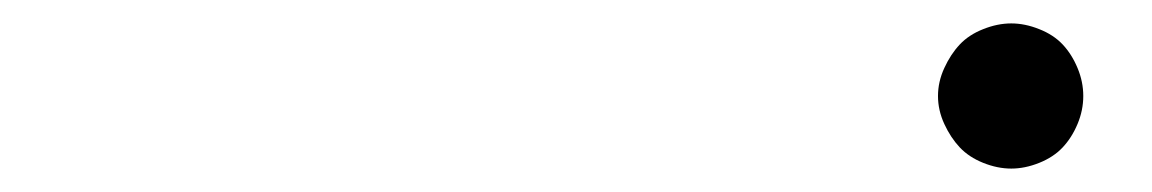

<svg xmlns="http://www.w3.org/2000/svg" viewBox="-20 -144 984 164"><path d="M900.4 -85.9Q905.3 -74.2 905.3 -62Q905.3 -49.8 900.4 -38.1Q895.5 -26.4 887.7 -18.1Q879.9 -9.8 867.7 -4.9Q855.5 0 843.8 0Q832 0 819.8 -4.9Q807.6 -9.8 799.8 -18.1Q792 -26.4 786.6 -38.1Q781.2 -49.8 781.2 -62Q781.2 -74.2 786.6 -85.9Q792 -97.7 799.8 -106Q807.6 -114.3 819.8 -119.1Q832 -124 843.8 -124Q855.5 -124 867.7 -119.1Q879.9 -114.3 887.7 -106Q895.5 -97.7 900.4 -85.9Z"/></svg>

Font: my7seg
Style: Book
Weight: 400
Italic angle: -5°
Designer: Keshikan(Twitter:@keshinomi_88pro)
Version: Version 0.46